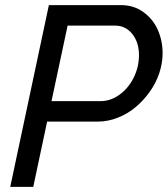

<svg xmlns="http://www.w3.org/2000/svg" viewBox="-20 -730 655 750"><path d="M170.9 -710H453.1Q502.4 -710 540 -682.9Q577.6 -655.8 596.4 -613.3Q615.2 -570.8 615.2 -522Q615.2 -483.9 602.3 -444.8Q589.4 -405.8 565.4 -372.1Q541.5 -338.4 510.3 -312Q479 -285.6 440.2 -270.3Q401.4 -254.9 360.8 -254.9H164.1L109.9 0H20ZM373 -335Q412.6 -335 447.5 -360.6Q482.4 -386.2 502.7 -427.7Q522.9 -469.2 522.9 -514.2Q522.9 -564.5 496.8 -597.2Q470.7 -629.9 430.2 -629.9H244.1L181.2 -335Z"/></svg>

Font: Rawline Medium
Style: Italic
Weight: 500
Italic angle: -12°
Designer: Matt McInerney, Pablo Impallari, Rodrigo Fuenzalida
Foundry: Matt McInerney, Pablo Impallari, Rodrigo Fuenzalida
Version: Version 4.020;PS 004.020;hotconv 1.0.88;makeotf.lib2.5.64775